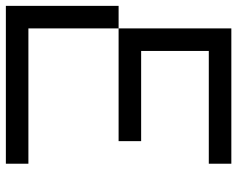

<svg xmlns="http://www.w3.org/2000/svg" viewBox="-97 -712 809 655"><g transform="rotate(90 307.5 -384.5)"><path d="M0 0V-384.6H76.9V-76.9H538.5V0ZM76.9 -384.6V-769.2H538.5V-692.3H153.8V-461.5H461.5V-384.6Z"/></g></svg>

Font: Mintsoda - Lime Green 13x16
Style: Regular
Weight: 400
Designer: Mintsoda-15
Version: Version 1.0